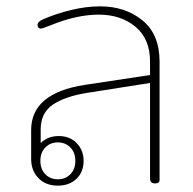

<svg xmlns="http://www.w3.org/2000/svg" viewBox="-20 -577 608 604"><path d="M78 -77V-168Q78 -284 247 -310L452 -341V-383Q452 -455 406 -493Q360 -531 291 -531Q221 -531 138 -497Q113 -487 108 -487Q104 -487 101 -490Q98 -493 98 -498Q98 -509 115 -516Q156 -534 203.5 -545.5Q251 -557 295 -557Q374 -557 428 -513Q482 -469 482 -383V-11Q482 0 468 0Q452 0 452 -16V-316L255 -285Q185 -274 146.5 -248Q108 -222 108 -170V-127Q130 -149 165 -149Q200 -149 221.5 -126.5Q243 -104 243 -71Q243 -36 220.5 -14.5Q198 7 162 7Q124 7 101 -16.5Q78 -40 78 -77ZM217 -71Q217 -97 201.5 -113Q186 -129 162 -129Q138 -129 122.5 -113Q107 -97 107 -71Q107 -45 122.5 -29Q138 -13 162 -13Q186 -13 201.5 -29Q217 -45 217 -71Z"/></svg>

Font: Maitree ExtraLight
Style: Regular
Weight: 250
Designer: CadsonDemak Team
Foundry: CadsonDemak
Version: Version 1.002